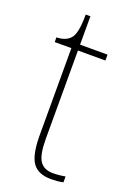

<svg xmlns="http://www.w3.org/2000/svg" viewBox="-132 -708 528 769"><g transform="rotate(20 132.5 -323.5)"><path d="M189 10Q134 10 110.5 -23.5Q87 -57 87 -141V-511H16V-531Q54 -532 73 -552Q84 -563 89.5 -588Q95 -613 95 -657H115V-536H232V-511H115V-135Q115 -67 132.5 -41Q150 -15 188 -15Q214 -15 241 -20V5Q227 8 214 9Q201 10 189 10Z"/></g></svg>

Font: Noto Serif Bengali SemiCondensed Thin
Style: Regular
Weight: 100
Width: 4
Designer: Juan Bruce, Universal Thirst, Indian Type Foundry and the Monotype Design Team.
Foundry: Monotype Imaging Inc.
Version: Version 2.003; ttfautohint (v1.8.4.7-5d5b)